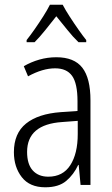

<svg xmlns="http://www.w3.org/2000/svg" viewBox="-20 -836 475 815"><path d="M219 -593Q295 -593 329.5 -548.5Q364 -504 364 -410V-51H322L314 -136H312Q293 -95 261 -68Q229 -41 172 -41Q106 -41 72.5 -84Q39 -127 39 -190Q39 -270 90.5 -311.5Q142 -353 238 -360L309 -365V-406Q309 -482 286 -514Q263 -546 214 -546Q161 -546 99 -512L81 -555Q112 -573 147 -583Q182 -593 219 -593ZM244 -318Q95 -308 95 -191Q95 -139 119 -112.5Q143 -86 185 -86Q247 -86 278.5 -135Q310 -184 310 -267V-323ZM246 -816Q258 -793 276.5 -764.5Q295 -736 314 -709Q333 -682 346 -666V-657H313Q290 -679 266 -709Q242 -739 219 -767Q197 -739 172.5 -708.5Q148 -678 127 -657H93V-666Q109 -686 127.5 -712.5Q146 -739 163.5 -766.5Q181 -794 192 -816Z"/></svg>

Font: Noto Sans Tamil UI Condensed Light
Style: Regular
Weight: 300
Width: 3
Designer: Jelle Bosma - Monotype Design Team
Foundry: Monotype Imaging Inc.
Version: Version 2.004; ttfautohint (v1.8.4.7-5d5b)